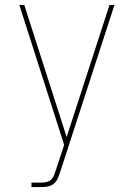

<svg xmlns="http://www.w3.org/2000/svg" viewBox="-20 -540 540 775"><path d="M107 215V197H151Q161 197 171 194Q181 191 188 183.5Q195 176 198.5 166.5Q202 157 205 147L206 146V145Q206 145 206 145Q206 145 206 145L239 45L58 -520H78L249 13L422 -520H442L224 151Q220 163 215 176Q210 189 200.5 198.5Q191 208 178 211.5Q165 215 151 215Z"/></svg>

Font: Iosevka SS04 Thin
Style: Regular
Weight: 100
Monospace: yes
Designer: Belleve Invis
Foundry: Belleve Invis
Version: Version 19.0.0; ttfautohint (v1.8.4)